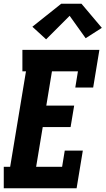

<svg xmlns="http://www.w3.org/2000/svg" viewBox="-23 -1000 561 1020"><path d="M-3 0V-114H31L115 -621H96V-735H505L472 -535H377L391 -621H253L223 -439H371L352 -325H204L169 -114H307L321 -200H417L384 0ZM222 -791 149 -858 302 -980H410L518 -852L432 -797L347 -916Z"/></svg>

Font: Iosevka Curly Slab HvObl
Style: Regular
Weight: 900
Italic angle: -9°
Monospace: yes
Designer: Belleve Invis
Foundry: Belleve Invis
Version: Version 11.1.0; ttfautohint (v1.8.3)